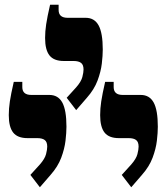

<svg xmlns="http://www.w3.org/2000/svg" viewBox="-20 -986 702 809"><path d="M301 -522 261 -574 301 -618Q322 -642 327 -661.5Q332 -681 332 -693Q332 -713 321.5 -721Q311 -729 290 -729H249Q207 -729 188.5 -752.5Q170 -776 170 -826Q170 -853 174.5 -883.5Q179 -914 191 -966H227V-944Q227 -911 265 -911H341Q378 -911 395.5 -879Q413 -847 413 -777Q413 -752 409 -718Q405 -684 391 -646.5Q377 -609 346 -574ZM148 -197 108 -249 148 -293Q169 -317 174 -336.5Q179 -356 179 -368Q179 -388 168.5 -396Q158 -404 137 -404H96Q54 -404 35.5 -427.5Q17 -451 17 -501Q17 -528 21.5 -558.5Q26 -589 38 -641H74V-619Q74 -586 112 -586H188Q225 -586 242.5 -554Q260 -522 260 -452Q260 -427 256 -393Q252 -359 238 -321.5Q224 -284 193 -249ZM533 -197 493 -249 533 -293Q554 -317 559 -336.5Q564 -356 564 -368Q564 -388 553.5 -396Q543 -404 522 -404H481Q439 -404 420.5 -427.5Q402 -451 402 -501Q402 -528 406.5 -558.5Q411 -589 423 -641H459V-619Q459 -586 497 -586H573Q610 -586 627.5 -554Q645 -522 645 -452Q645 -427 641 -393Q637 -359 623 -321.5Q609 -284 578 -249Z"/></svg>

Font: Noto Serif Hebrew Condensed Black
Style: Regular
Weight: 900
Width: 3
Designer: Monotype Design Team
Foundry: Monotype Imaging Inc.
Version: Version 2.004; ttfautohint (v1.8.4.7-5d5b)